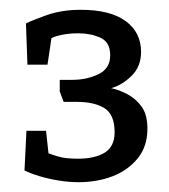

<svg xmlns="http://www.w3.org/2000/svg" viewBox="-20 -737 346 392"><path d="M140 -365Q121 -365 99.5 -368.5Q78 -372 60 -377.5Q42 -383 30 -389L34 -470H74L79 -424Q84 -422 98.5 -417.5Q113 -413 139 -413Q174 -413 194 -425.5Q214 -438 214 -467Q214 -503 193.5 -516Q173 -529 137 -529H110L102 -550V-574H128Q157 -574 181 -585.5Q205 -597 205 -624Q205 -651 185 -660Q165 -669 140 -669Q122 -669 107 -666Q92 -663 85 -659L77 -605H36L33 -689Q44 -695 75 -706Q106 -717 145 -717Q205 -717 236.5 -694Q268 -671 268 -631Q268 -601 248.5 -582Q229 -563 207 -557Q222 -554 239.5 -545Q257 -536 269 -519.5Q281 -503 281 -474Q281 -438 261 -413.5Q241 -389 209.5 -377Q178 -365 140 -365Z"/></svg>

Font: Faustina Light
Style: Regular
Weight: 400
Version: Version 1.200